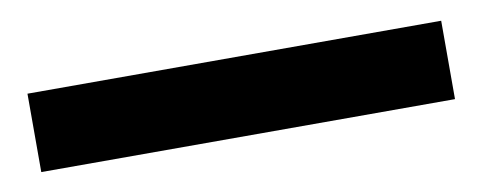

<svg xmlns="http://www.w3.org/2000/svg" viewBox="-28 55 587 234"><g transform="rotate(-10 266.0 172.5)"><path d="M10 221V124H522V221Z"/></g></svg>

Font: Eczar ExtraBold
Style: Regular
Weight: 800
Designer: Vaibhav Singh
Foundry: Rosetta Type Foundry
Version: Version 2.000